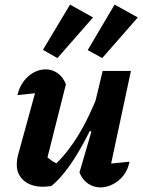

<svg xmlns="http://www.w3.org/2000/svg" viewBox="-20 -808 621 836"><path d="M267 -441 184 -112 173 -136Q188 -120 205 -108.5Q222 -97 240 -92L214 -86Q271 -138 320.5 -218.5Q370 -299 412 -410L425 -359Q400 -297 372 -240Q344 -183 315 -135.5Q286 -88 257.5 -53Q229 -18 203 2Q184 5 167 5Q115 5 84 -21.5Q53 -48 53 -92Q53 -112 58 -131L150 -466L216 -410Q171 -406 132 -402Q93 -398 56 -394Q64 -429 83 -454Q102 -479 127 -492.5Q152 -506 179 -506Q206 -506 230 -490Q254 -474 267 -441ZM326 -57 378 -235 365 -240 427 -499H550L450 -31L425 -92Q457 -95 485.5 -98Q514 -101 544 -104Q537 -69 517.5 -44Q498 -19 471 -5.5Q444 8 417 8Q388 8 363.5 -8.5Q339 -25 326 -57ZM285 -788 385 -732 230 -555 167 -591ZM479 -788 580 -732 425 -555 362 -590Z"/></svg>

Font: Piazzolla Thin ExtraBold
Style: Italic
Weight: 800
Italic angle: -11.3°
Version: Version 2.005